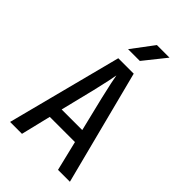

<svg xmlns="http://www.w3.org/2000/svg" viewBox="-276 -1051 1153 1153"><g transform="rotate(45 300.0 -475.0)"><path d="M338 -810 450 -950H343L238 -810ZM147 0 193 -190H407L453 0H554L366 -730H235L46 0ZM266 -491C285 -570 297 -629 300 -649C303 -629 315 -570 334 -490L387 -272H212Z"/></g></svg>

Font: Tekne LDO Medium
Style: Regular
Weight: 500
Monospace: yes
Designer: Alessio Laiso, Mario Rullo, Paolo Rosset
Foundry: Alessio Laiso
Version: Version 1.000;hotconv 1.0.109;makeotfexe 2.5.65596